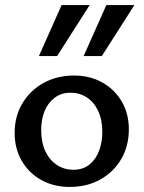

<svg xmlns="http://www.w3.org/2000/svg" viewBox="-20 -729 569 760"><path d="M256 11Q193 11 143.5 -16.5Q94 -44 66 -92.5Q38 -141 38 -203Q38 -269 69 -320.5Q100 -372 153 -401Q206 -430 273 -430Q336 -430 385 -402.5Q434 -375 462 -327Q490 -279 490 -217Q490 -151 460 -99.5Q430 -48 377 -18.5Q324 11 256 11ZM270 -57Q309 -57 334.5 -78Q360 -99 372.5 -133Q385 -167 385 -206Q385 -255 368.5 -290Q352 -325 323.5 -343.5Q295 -362 259 -362Q222 -362 195.5 -341.5Q169 -321 156 -288Q143 -255 143 -214Q143 -165 160 -129.5Q177 -94 206 -75.5Q235 -57 270 -57ZM134 -507 224 -709H335L206 -507ZM311 -507 401 -709H512L383 -507Z"/></svg>

Font: Ysabeau SemiBold
Style: Regular
Weight: 600
Designer: Christian Thalmann (Catharsis Fonts)
Version: Version 2.000;gftools[0.9.27.dev2+g8671c4b]